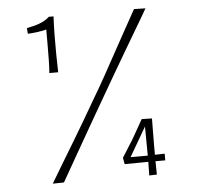

<svg xmlns="http://www.w3.org/2000/svg" viewBox="-51 -748 826 801"><g transform="rotate(-5 362.5 -347.5)"><path d="M138 0Q163 -42 188 -83.5Q213 -125 238.5 -167Q264 -209 288.5 -251Q313 -293 338 -336Q365 -381 390 -426Q415 -471 439.5 -516Q464 -561 489 -606Q514 -651 539 -696L587 -695Q562 -651 535.5 -607Q509 -563 483.5 -519Q458 -475 432 -431Q406 -387 381 -343Q348 -287 315.5 -229.5Q283 -172 250 -115Q217 -58 185 -1ZM164 -461Q166 -485 166.5 -516.5Q167 -548 167 -581.5Q167 -615 167 -643Q153 -639 131 -636Q109 -633 89 -632L87 -656Q103 -659 120.5 -663.5Q138 -668 154.5 -676Q171 -684 182 -695H202Q200 -658 199.5 -617.5Q199 -577 199.5 -537.5Q200 -498 201 -461ZM542 1 543 -56 444 -55 439 -82 485 -155Q497 -177 509.5 -198Q522 -219 531 -236L574 -235Q574 -219 573.5 -189Q573 -159 573 -127V-83L614 -84V-56H573L574 0ZM471 -82H543L542 -204Z"/></g></svg>

Font: Truculenta ExtraLight
Style: Regular
Weight: 250
Version: Version 1.002